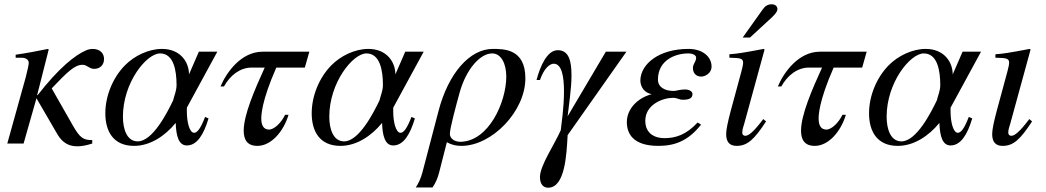

<svg xmlns="http://www.w3.org/2000/svg" viewBox="-20 -669 4874 895"><path d="M153 -225 207 -438 204 -441C154 -431 103 -421 53 -414V-400H81C95 -400 114 -394 114 -376C114 -369 109 -343 100 -309L14 0H90L150 -211L243 -51C260 -21 284 13 341 13C360 13 383 9 410 0V-16C369 -16 353 -25 319 -85L221 -257C293 -332 327 -367 365 -367C386 -367 396 -348 419 -348C445 -348 465 -365 465 -394C465 -419 448 -441 411 -441C403 -441 393 -439 385 -436C331 -414 254 -352 156 -226Z M993 -428H907L861 -322C861 -381 820 -441 735 -441C673 -441 606 -409 562 -364C506 -307 471 -222 471 -141C471 -57 508 11 605 11C680 11 749 -35 799 -96C801 -35 813 9 851 9C899 9 930 -43 952 -117L936 -124C915 -69 899 -50 885 -50C863 -50 851 -101 851 -149V-167ZM803 -272C803 -245 791 -220 787 -201C760 -145 692 -10 622 -10C571 -10 553 -68 553 -125C553 -284 663 -420 726 -420C790 -420 803 -340 803 -272Z M1422 -428H1204C1104 -428 1035 -331 1008 -266H1024C1053 -318 1099 -354 1153 -354H1214C1167 -251 1116 -133 1116 -60C1116 -17 1133 11 1180 11C1244 11 1302 -56 1325 -134H1309C1292 -98 1259 -65 1234 -65C1208 -65 1198 -86 1198 -116C1198 -130 1198 -195 1268 -354H1401Z M1955 -428H1869L1823 -322C1823 -381 1782 -441 1697 -441C1635 -441 1568 -409 1524 -364C1468 -307 1433 -222 1433 -141C1433 -57 1470 11 1567 11C1642 11 1711 -35 1761 -96C1763 -35 1775 9 1813 9C1861 9 1892 -43 1914 -117L1898 -124C1877 -69 1861 -50 1847 -50C1825 -50 1813 -101 1813 -149V-167ZM1765 -272C1765 -245 1753 -220 1749 -201C1722 -145 1654 -10 1584 -10C1533 -10 1515 -68 1515 -125C1515 -284 1625 -420 1688 -420C1752 -420 1765 -340 1765 -272Z M1949 135C1942 161 1932 184 1918 205H1996C2011 184 2021 159 2027 135L2063 -6C2086 7 2108 11 2131 11C2273 11 2429 -150 2429 -304C2429 -441 2330 -441 2277 -441C2170 -441 2070 -328 2024 -151ZM2340 -312C2340 -194 2259 -10 2126 -8C2098 -8 2077 -24 2077 -45C2077 -70 2105 -174 2123 -239C2153 -346 2218 -420 2274 -420C2317 -420 2340 -371 2340 -312Z M2900 -428H2804L2626 -127C2631 -175 2644 -255 2644 -317C2644 -387 2631 -435 2580 -435C2530 -435 2498 -360 2481 -296H2497C2516 -351 2543 -372 2561 -372C2599 -372 2609 -312 2609 -243C2609 -167 2597 -90 2594 -62C2564 6 2497 103 2497 156C2497 189 2512 206 2535 206C2614 206 2621 52 2626 -39Z M3232 -98C3179 -41 3130 -25 3077 -25C3034 -25 2988 -45 2988 -106C2988 -182 3070 -213 3117 -213C3138 -213 3145 -204 3163 -204C3196 -204 3208 -213 3208 -231C3208 -243 3192 -252 3174 -252C3149 -252 3131 -245 3121 -245C3078 -245 3047 -263 3047 -298C3047 -390 3130 -420 3188 -420C3211 -420 3225 -411 3225 -400C3225 -381 3210 -372 3210 -352C3210 -328 3225 -312 3249 -312C3268 -312 3297 -329 3297 -358C3297 -406 3254 -441 3189 -441C3051 -441 2966 -370 2965 -294C2965 -264 2984 -236 3018 -230C2953 -213 2902 -162 2902 -100C2902 -48 2929 11 3049 11C3124 11 3187 -11 3248 -88Z M3442 -494H3476L3564 -575C3587 -596 3604 -612 3604 -627C3604 -642 3590 -649 3579 -649C3558 -649 3547 -641 3536 -626ZM3538 -114C3495 -57 3471 -36 3454 -36C3446 -36 3440 -41 3440 -51C3440 -65 3445 -78 3450 -95L3544 -438L3540 -441C3439 -422 3419 -419 3380 -416V-400C3434 -399 3444 -396 3444 -376C3444 -368 3440 -350 3435 -332L3387 -155C3372 -99 3365 -64 3365 -44C3365 -7 3381 11 3414 11C3464 11 3496 -19 3551 -103Z M4020 -428H3802C3702 -428 3633 -331 3606 -266H3622C3651 -318 3697 -354 3751 -354H3812C3765 -251 3714 -133 3714 -60C3714 -17 3731 11 3778 11C3842 11 3900 -56 3923 -134H3907C3890 -98 3857 -65 3832 -65C3806 -65 3796 -86 3796 -116C3796 -130 3796 -195 3866 -354H3999Z M4553 -428H4467L4421 -322C4421 -381 4380 -441 4295 -441C4233 -441 4166 -409 4122 -364C4066 -307 4031 -222 4031 -141C4031 -57 4068 11 4165 11C4240 11 4309 -35 4359 -96C4361 -35 4373 9 4411 9C4459 9 4490 -43 4512 -117L4496 -124C4475 -69 4459 -50 4445 -50C4423 -50 4411 -101 4411 -149V-167ZM4363 -272C4363 -245 4351 -220 4347 -201C4320 -145 4252 -10 4182 -10C4131 -10 4113 -68 4113 -125C4113 -284 4223 -420 4286 -420C4350 -420 4363 -340 4363 -272Z M4778 -114C4735 -57 4711 -36 4694 -36C4686 -36 4680 -41 4680 -51C4680 -65 4685 -78 4690 -95L4784 -438L4780 -441C4679 -422 4659 -419 4620 -416V-400C4674 -399 4684 -396 4684 -376C4684 -368 4680 -350 4675 -332L4627 -155C4612 -99 4605 -64 4605 -44C4605 -7 4621 11 4654 11C4704 11 4736 -19 4791 -103Z"/></svg>

Font: STIXGeneral
Style: Italic
Weight: 400
Italic angle: -16.33°
Designer: MicroPress Inc., with final additions and corrections provided by Coen Hoffman, Elsevier (retired)
Version: Version 1.1.0